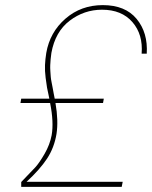

<svg xmlns="http://www.w3.org/2000/svg" viewBox="-20 -731 595 751"><path d="M161 -524Q175 -605 236 -658Q297 -711 382 -711Q470 -711 514.5 -657Q559 -603 554 -521H534Q540 -596 498 -644.5Q456 -693 379 -693Q309 -693 252.5 -650Q196 -607 181 -524Q179 -512 178 -499Q177 -486 176.5 -476Q176 -466 177 -452Q178 -438 178.5 -430.5Q179 -423 182 -408Q185 -393 186 -387.5Q187 -382 190 -365.5Q193 -349 194 -345H386L383 -328H197Q209 -259 201 -207Q192 -153 164 -110.5Q136 -68 84 -20H460L456 0H63V-19Q102 -59 118 -76.5Q134 -94 154.5 -129.5Q175 -165 182 -202Q191 -253 176 -328H60L63 -345H173Q166 -377 164 -388Q162 -399 158.5 -426.5Q155 -454 156 -476.5Q157 -499 161 -524Z"/></svg>

Font: Poppins Thin
Style: Italic
Weight: 250
Italic angle: -10°
Designer: Ninad Kale (Devanagari), Jonny Pinhorn (Latin)
Foundry: Indian Type Foundry
Version: Version 3.200;PS 1.000;hotconv 16.6.54;makeotf.lib2.5.65590